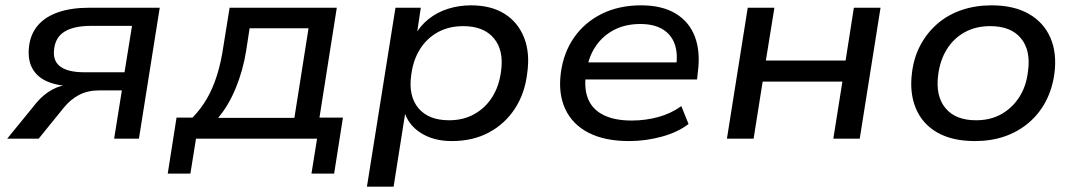

<svg xmlns="http://www.w3.org/2000/svg" viewBox="-20 -520 4036 720"><path d="M7 0 117 -135Q143 -166 176 -184Q209 -202 245 -202H258L250 -197Q195 -198 157 -214.5Q119 -231 101 -264Q83 -297 89 -347Q95 -394 123 -426Q151 -458 199.5 -474.5Q248 -491 315 -491H579L501 0H408L437 -181H352Q309 -181 276.5 -164Q244 -147 219 -116L125 0ZM296 -249H447L475 -423H322Q258 -423 223 -402Q188 -381 183 -336Q177 -292 206 -270.5Q235 -249 296 -249Z M609 131 642 -79H702Q733 -111 755.5 -149.5Q778 -188 793.5 -237Q809 -286 818 -348L841 -491H1243L1178 -79H1266L1233 131H1148L1169 0H715L694 131ZM798 -78H1084L1137 -414H916L903 -329Q891 -255 864 -189.5Q837 -124 798 -78Z M1356 180 1463 -491H1558L1542 -384H1534Q1554 -422 1586.5 -448Q1619 -474 1660 -487Q1701 -500 1746 -500Q1822 -500 1872.5 -468Q1923 -436 1945.5 -378.5Q1968 -321 1957 -245Q1948 -169 1910.5 -112Q1873 -55 1813 -23Q1753 9 1674 9Q1606 9 1558 -21.5Q1510 -52 1495 -105H1501L1456 180ZM1664 -69Q1718 -69 1759.5 -92.5Q1801 -116 1826.5 -157Q1852 -198 1859 -253Q1870 -331 1832 -376.5Q1794 -422 1717 -422Q1663 -422 1621.5 -399Q1580 -376 1554.5 -335Q1529 -294 1522 -238Q1511 -160 1549 -114.5Q1587 -69 1664 -69Z M2339 9Q2248 9 2187.5 -22Q2127 -53 2100 -110.5Q2073 -168 2083 -246Q2093 -322 2132.5 -379Q2172 -436 2236.5 -468Q2301 -500 2384 -500Q2463 -500 2514 -469Q2565 -438 2586 -382Q2607 -326 2597 -250L2594 -222H2155L2164 -286H2537L2515 -268Q2523 -319 2510 -355Q2497 -391 2464.5 -410.5Q2432 -430 2381 -430Q2326 -430 2284 -408.5Q2242 -387 2215.5 -349Q2189 -311 2181 -262L2178 -247Q2169 -190 2185 -150Q2201 -110 2242.5 -89Q2284 -68 2349 -68Q2400 -68 2448 -81Q2496 -94 2535 -122L2562 -55Q2522 -24 2461.5 -7.5Q2401 9 2339 9Z M2706 0 2784 -491H2884L2852 -293H3151L3182 -491H3282L3204 0H3105L3139 -214H2840L2806 0Z M3636 9Q3551 9 3495 -23Q3439 -55 3414.5 -113.5Q3390 -172 3400 -248Q3407 -305 3432 -351.5Q3457 -398 3496 -431.5Q3535 -465 3586.5 -482.5Q3638 -500 3698 -500Q3782 -500 3838 -468Q3894 -436 3919 -378.5Q3944 -321 3934 -244Q3926 -186 3901.5 -139.5Q3877 -93 3837.5 -59.5Q3798 -26 3747.5 -8.5Q3697 9 3636 9ZM3640 -69Q3695 -69 3736 -92.5Q3777 -116 3803 -157Q3829 -198 3835 -253Q3846 -331 3808.5 -376.5Q3771 -422 3693 -422Q3639 -422 3597.5 -399Q3556 -376 3530.5 -335Q3505 -294 3498 -238Q3488 -160 3525.5 -114.5Q3563 -69 3640 -69Z"/></svg>

Font: Nunito Sans 10pt SemiExpanded Medium
Style: Italic
Weight: 500
Width: 6
Italic angle: -9°
Designer: Vernon Adams
Foundry: Vernon Adams
Version: Version 3.101;gftools[0.9.27]